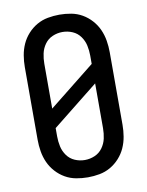

<svg xmlns="http://www.w3.org/2000/svg" viewBox="-85 -804 669 873"><g transform="rotate(-10 250.0 -367.5)"><path d="M250 8Q223 8 196 3Q169 -2 145.5 -15.5Q122 -29 103.5 -49.5Q85 -70 74 -94.5Q63 -119 58.5 -146Q54 -173 54 -200V-535Q54 -562 58.5 -589Q63 -616 74 -640.5Q85 -665 103.5 -685.5Q122 -706 145.5 -719.5Q169 -733 196 -738Q223 -743 250 -743Q277 -743 304 -738Q331 -733 354.5 -719.5Q378 -706 396.5 -685.5Q415 -665 426 -640.5Q437 -616 441.5 -589Q446 -562 446 -535V-200Q446 -173 441.5 -146Q437 -119 426 -94.5Q415 -70 396.5 -49.5Q378 -29 354.5 -15.5Q331 -2 304 3Q277 8 250 8ZM144 -328 356 -497V-535Q356 -559 351 -582Q346 -605 332 -624.5Q318 -644 296 -653.5Q274 -663 250 -663Q226 -663 204 -653.5Q182 -644 168 -624.5Q154 -605 149 -582Q144 -559 144 -535ZM250 -72Q274 -72 296 -81.5Q318 -91 332 -110.5Q346 -130 351 -153Q356 -176 356 -200V-407L144 -238V-200Q144 -176 149 -153Q154 -130 168 -110.5Q182 -91 204 -81.5Q226 -72 250 -72Z"/></g></svg>

Font: Iosevka SS04 Medium
Style: Regular
Weight: 500
Monospace: yes
Designer: Belleve Invis
Foundry: Belleve Invis
Version: Version 19.0.0; ttfautohint (v1.8.4)